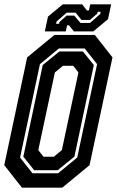

<svg xmlns="http://www.w3.org/2000/svg" viewBox="-22 -860 536 880"><path d="M78.5 0 -2.5 -103 102.5 -597 227.5 -700H412.5L493.5 -597L388.5 -103L263.5 0ZM126.5 -66H244.5L332 -138L423 -566L366 -638H248L161 -566L70 -138ZM134.5 -80 85 -142 174 -562 250 -624H358L408 -562L319 -142L242.5 -80ZM177.5 -141.5H224.5L261.5 -172L337.5 -528L313.5 -558.5H266.5L229.5 -528L153.5 -172ZM183.5 -716 198 -784 265.5 -840H354.5L376.5 -812H385.5L391.5 -840H487.5L473 -772L405.5 -716H316.5L294.5 -744H285.5L279.5 -716ZM235 -751H249L250.5 -759L283.5 -788.5H318.5L346.5 -755H390.5L437.5 -796L439.5 -806H425.5L424 -798L390.5 -768.5H351.5L324.5 -802H283.5L237 -761Z"/></svg>

Font: Tourney Condensed Regular
Style: Bold Italic
Weight: 700
Width: 3
Italic angle: -12°
Designer: Tyler Finck
Foundry: Etcetera Type Co
Version: Version 1.010; ttfautohint (v1.8.3)